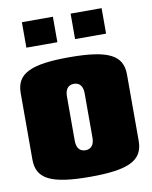

<svg xmlns="http://www.w3.org/2000/svg" viewBox="-83 -782 675 854"><g transform="rotate(-10 255.0 -355.0)"><path d="M75 -605H215V-720H75ZM295 -605H435V-720H295ZM255 -530C80 -530 15 -498 15 -410V-110C15 -22 80 10 255 10C430 10 495 -22 495 -110V-410C495 -498 430 -530 255 -530ZM255 -410C281 -410 295 -392 295 -360V-160C295 -128 281 -110 255 -110C229 -110 215 -128 215 -160V-360C215 -392 229 -410 255 -410Z"/></g></svg>

Font: MikodacsPCS
Style: Regular
Weight: 900
Designer: gluk (gluksza@wp.pl)
Foundry: gluk (gluksza@wp.pl)
Version: Version 0.27